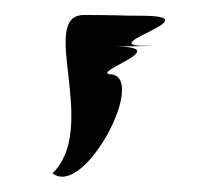

<svg xmlns="http://www.w3.org/2000/svg" viewBox="-20 -151 290 256"><path d="M50 80C93 114 179 -52 126 -52C104 -56 214 -89 132 -89C132 -89 218 -90 170 -90C109 -91 264 -130 168 -130C137 -130 141 -131 92 -131C30 -131 113 19 50 80Z"/></svg>

Font: Getaway
Style: Regular
Weight: 400
Version: Version 0.1